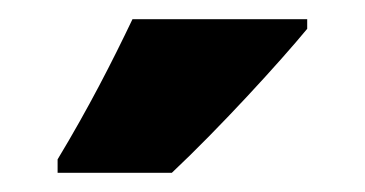

<svg xmlns="http://www.w3.org/2000/svg" viewBox="-20 -786 380 200"><path d="M300 -756V-766H118C97 -722 72 -673 40 -620V-606H159C209 -653 272 -722 300 -756Z"/></svg>

Font: Noto Sans Myanmar ExtraCondensed Black
Style: Regular
Weight: 900
Width: 2
Designer: Monotype Design Team
Foundry: Monotype Imaging Inc.
Version: Version 2.107